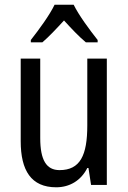

<svg xmlns="http://www.w3.org/2000/svg" viewBox="-20 -786 545 816"><path d="M293 -766H212C191 -722 147 -662 111 -616V-606H160C187 -629 220 -664 252 -699C284 -664 315 -631 345 -606H395V-616C361 -659 315 -721 293 -766ZM434 -537H351V-253C351 -126 321 -63 233 -63C177 -63 151 -106 151 -199V-537H68V-186C68 -62 112 10 219 10C275 10 324 -18 351 -72H356L367 0H434Z"/></svg>

Font: Noto Sans Condensed
Style: Regular
Weight: 400
Width: 3
Designer: Monotype Design Team
Foundry: Monotype Imaging Inc.
Version: Version 2.013